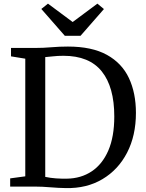

<svg xmlns="http://www.w3.org/2000/svg" viewBox="-20 -1000 780 1029"><path d="M115.5 -55V-685.5L39 -698V-743H167.5Q212.5 -743 255.8 -746.8Q299 -750.5 344 -750.5Q472.5 -750.5 553 -706Q633.5 -661.5 671 -581.5Q708.5 -501.5 708.5 -395Q708.5 -273.5 661.2 -182Q614 -90.5 529.2 -40Q444.5 10.5 332.5 8Q294.5 7.5 250 3.8Q205.5 0 169 0H34.5V-44ZM222.5 -52Q251 -46 280 -44Q309 -42 338.5 -42.5Q414 -43.5 471.2 -81.5Q528.5 -119.5 560.5 -193.2Q592.5 -267 592.5 -376Q592.5 -533.5 525.5 -617.2Q458.5 -701 320 -701Q289 -701 263.8 -698Q238.5 -695 222.5 -694ZM237 -980.5 369.5 -882 502 -980.5 537 -951.5 411.5 -808H327.5L201.5 -952Z"/></svg>

Font: Merriweather Text
Style: Regular
Weight: 400
Designer: Eben Sorkin
Foundry: Eben Sorkin
Version: Version 2.100; ttfautohint (v1.7.19-72a1) -l 8 -r 50 -G 200 